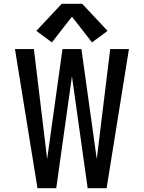

<svg xmlns="http://www.w3.org/2000/svg" viewBox="-20 -994 760 1014"><path d="M178 0H277L360 -591L443 0H543L661 -735H562L491 -154L410 -735H310L229 -154L159 -735H59ZM254 -770 360 -906 466 -770 548 -831 414 -974H306L172 -831Z"/></svg>

Font: Iosevka Sparkle Medium
Style: Regular
Weight: 500
Designer: Belleve Invis
Foundry: Belleve Invis
Version: Version 4.5.0; ttfautohint (v1.8.3)